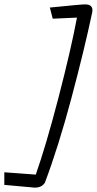

<svg xmlns="http://www.w3.org/2000/svg" viewBox="-98 -736 446 885"><path d="M-78.1 58.1 66.9 68.8Q114.7 -67.4 171.4 -285.2Q228 -502.9 256.8 -654.8L145 -649.9L131.8 -701.2Q281.7 -716.3 293.9 -715.8Q328.1 -715.8 328.1 -689Q328.1 -683.1 327.1 -679.2Q291 -508.3 231.4 -284.7Q171.9 -61 108.9 106Q94.7 128.9 62 128.9L-78.1 116.2Z"/></svg>

Font: Marck Script
Style: Regular
Weight: 400
Designer: Denis Masharov, Marck Fogel
Foundry: Denis Masharov
Version: Version 1.002